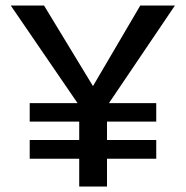

<svg xmlns="http://www.w3.org/2000/svg" viewBox="-20 -678 675 698"><path d="M616 -658 376 -303H548V-236H369V-169H548V-101H369V0H268V-101H88V-169H268V-236H88V-303H262L19 -658H140L318 -365L490 -658Z"/></svg>

Font: EauTestText Semibold
Style: Regular
Weight: 600
Designer: Christian Thalmann (Catharsis Fonts)
Version: Version 0.001;PS 000.001;hotconv 1.0.88;makeotf.lib2.5.64775